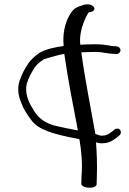

<svg xmlns="http://www.w3.org/2000/svg" viewBox="-20 -680 606 902"><path d="M71 -298C61 -263 66 -230 79 -199C91 -166 108 -141 127 -116C159 -70 232 -49 350 -27C350 -26 352 -26 353 -26C363 32 368 89 363 146L362 184C362 193 379 202 401 202C422 202 434 194 434 185L435 147C437 96 435 41 431 -11C442 -8 452 -6 462 -7C496 -7 516 -24 535 -39C541 -44 548 -49 548 -58C548 -68 541 -76 532 -76C522 -76 517 -71 512 -66C497 -57 487 -43 462 -43C450 -41 438 -48 428 -51C406 -176 379 -308 362 -434C383 -435 405 -436 428 -436C463 -436 487 -427 519 -427L527 -426C537 -426 546 -434 546 -444C546 -453 538 -462 529 -462L521 -463C516 -463 511 -463 505 -464C477 -469 459 -472 426 -472C403 -472 379 -471 357 -470C352 -516 366 -561 383 -598C389 -609 392 -617 398 -622L414 -626C440 -640 409 -670 370 -656C335 -646 322 -637 305 -606C283 -566 274 -516 279 -464C235 -457 199 -451 164 -431C140 -414 123 -397 113 -382C95 -356 82 -330 71 -298ZM106 -288C115 -317 128 -339 143 -363C150 -374 164 -387 185 -401C225 -414 259 -423 282 -427C299 -308 323 -186 346 -67C304 -75 270 -82 232 -91C174 -109 150 -139 132 -173C114 -201 95 -243 106 -288Z"/></svg>

Font: Stray Cat
Style: UltExt
Weight: 400
Version: Version 1.0